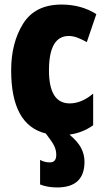

<svg xmlns="http://www.w3.org/2000/svg" viewBox="-20 -583 466 843"><path d="M231 240Q351 240 351 127Q351 95 336 66.5Q321 38 285 8Q343 0 389 -33V-172Q338 -129 286 -129Q195 -129 195 -274Q195 -425 282 -425Q302 -425 323 -416.5Q344 -408 361 -398L403 -521Q337 -563 250 -563Q134 -563 81.5 -479Q29 -395 29 -274Q29 -34 181 3Q209 39 218 57.5Q227 76 227 97Q227 130 199 130Q175 130 156 119V227Q189 240 231 240Z"/></svg>

Font: Noto Sans Display Condensed Black
Style: Regular
Weight: 900
Width: 3
Designer: Monotype Design team
Foundry: Monotype Imaging Inc.
Version: 1.000